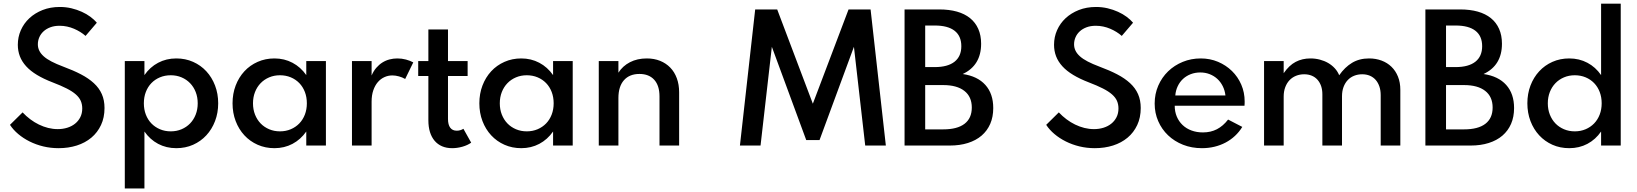

<svg xmlns="http://www.w3.org/2000/svg" viewBox="-20 -802 9023 1058"><path d="M35 -114.1 104.5 -182.7Q124.1 -161.8 146.8 -144.8Q169.5 -127.7 194.3 -115.7Q219.1 -103.6 245.5 -97Q271.8 -90.5 298.2 -90.5Q326.4 -90.5 350.9 -98.2Q375.5 -105.9 393.6 -120.5Q411.8 -135 422.5 -156.1Q433.2 -177.3 433.2 -204.1Q433.2 -227.3 425 -246.1Q416.8 -265 397.7 -281.8Q378.6 -298.6 347.3 -314.5Q315.9 -330.5 269.5 -348.2Q220 -367.3 183.9 -389.1Q147.7 -410.9 124.3 -436.6Q100.9 -462.3 89.5 -491.8Q78.2 -521.4 78.2 -555.5Q78.2 -597.7 94.8 -635.5Q111.4 -673.2 141.8 -701.6Q172.3 -730 214.8 -746.8Q257.3 -763.6 309.5 -763.6Q342.7 -763.6 373.4 -756.4Q404.1 -749.1 430.7 -737Q457.3 -725 478.4 -709.3Q499.5 -693.6 513.6 -676.8L451.4 -604.1Q438.2 -615.9 422 -625.9Q405.9 -635.9 387.7 -643.6Q369.5 -651.4 349.5 -655.7Q329.5 -660 308.2 -660Q279.5 -660 257.3 -651.6Q235 -643.2 219.8 -629.1Q204.5 -615 196.6 -596.6Q188.6 -578.2 188.6 -557.7Q188.6 -539.1 196.4 -523Q204.1 -506.8 220.7 -491.8Q237.3 -476.8 263.9 -463Q290.5 -449.1 328.2 -435Q383.6 -414.5 425.9 -392.5Q468.2 -370.5 497.3 -343.6Q526.4 -316.8 541.1 -283.4Q555.9 -250 555.9 -206.8Q555.9 -154.1 536.6 -113Q517.3 -71.8 483.4 -43.4Q449.5 -15 403.2 -0.2Q356.8 14.5 302.7 14.5Q259.1 14.5 218.6 4.8Q178.2 -5 143.2 -22.5Q108.2 -40 80.5 -63.4Q52.7 -86.8 35 -114.1Z M667.7 236.4V-465.5H775.9V-388.2Q806.4 -432.3 851.4 -456.1Q896.4 -480 951.4 -480Q1001.8 -480 1044.1 -461.1Q1086.4 -442.3 1117 -409.1Q1147.7 -375.9 1165 -330.7Q1182.3 -285.5 1182.3 -232.7Q1182.3 -180 1165 -134.8Q1147.7 -89.5 1117 -56.4Q1086.4 -23.2 1044.1 -4.3Q1001.8 14.5 951.4 14.5Q896.4 14.5 851.4 -9.3Q806.4 -33.2 775.9 -77.3V236.4ZM772.7 -232.7Q772.7 -199.1 783.6 -170.7Q794.5 -142.3 814.3 -121.8Q834.1 -101.4 861.4 -89.8Q888.6 -78.2 920.9 -78.2Q953.2 -78.2 980.5 -89.8Q1007.7 -101.4 1027.5 -121.8Q1047.3 -142.3 1058.4 -170.7Q1069.5 -199.1 1069.5 -232.7Q1069.5 -266.4 1058.4 -294.8Q1047.3 -323.2 1027.5 -343.6Q1007.7 -364.1 980.5 -375.7Q953.2 -387.3 920.9 -387.3Q888.6 -387.3 861.4 -375.9Q834.1 -364.5 814.3 -344.1Q794.5 -323.6 783.6 -295.2Q772.7 -266.8 772.7 -232.7Z M1492.3 -480Q1546.8 -480 1591.8 -456.1Q1636.8 -432.3 1667.7 -388.2V-465.5H1775.9V0H1667.7V-77.3Q1636.8 -33.2 1591.8 -9.3Q1546.8 14.5 1492.3 14.5Q1442.3 14.5 1399.8 -4.3Q1357.3 -23.2 1326.6 -56.4Q1295.9 -89.5 1278.6 -134.8Q1261.4 -180 1261.4 -232.7Q1261.4 -285.5 1278.6 -330.7Q1295.9 -375.9 1326.6 -409.1Q1357.3 -442.3 1399.8 -461.1Q1442.3 -480 1492.3 -480ZM1374.1 -232.7Q1374.1 -199.1 1385.2 -170.7Q1396.4 -142.3 1416.1 -121.8Q1435.9 -101.4 1463.2 -89.8Q1490.5 -78.2 1522.7 -78.2Q1555 -78.2 1582.3 -89.8Q1609.5 -101.4 1629.3 -121.8Q1649.1 -142.3 1660 -170.7Q1670.9 -199.1 1670.9 -232.7Q1670.9 -266.8 1660 -295.2Q1649.1 -323.6 1629.3 -344.1Q1609.5 -364.5 1582.3 -375.9Q1555 -387.3 1522.7 -387.3Q1490.5 -387.3 1463.2 -375.7Q1435.9 -364.1 1416.1 -343.6Q1396.4 -323.2 1385.2 -294.8Q1374.1 -266.4 1374.1 -232.7Z M1919.5 -465.5H2027.7V-385.9Q2038.2 -410.5 2053.4 -428.2Q2068.6 -445.9 2087 -457.5Q2105.5 -469.1 2126.4 -474.5Q2147.3 -480 2169.5 -480Q2194.1 -480 2217 -473.9Q2240 -467.7 2257.3 -458.2L2212.7 -366.8Q2197.3 -375.9 2178.4 -381.1Q2159.5 -386.4 2141.8 -386.4Q2119.1 -386.4 2098.4 -377Q2077.7 -367.7 2062 -349.5Q2046.4 -331.4 2037 -304.3Q2027.7 -277.3 2027.7 -242.3V0H1919.5Z M2284.5 -383.2V-465.5H2340.5V-639.5H2448.6V-465.5H2556.8V-383.2H2448.6V-146.4Q2448.6 -115 2460.9 -98.4Q2473.2 -81.8 2496.8 -81.8Q2516.8 -81.8 2533.6 -92.3L2576.4 -15.9Q2556.8 -1.8 2528.2 6.4Q2499.5 14.5 2471.4 14.5Q2440.5 14.5 2416.1 4.1Q2391.8 -6.4 2375 -26.1Q2358.2 -45.9 2349.3 -74.3Q2340.5 -102.7 2340.5 -139.1V-383.2Z M2852.3 -480Q2906.8 -480 2951.8 -456.1Q2996.8 -432.3 3027.7 -388.2V-465.5H3135.9V0H3027.7V-77.3Q2996.8 -33.2 2951.8 -9.3Q2906.8 14.5 2852.3 14.5Q2802.3 14.5 2759.8 -4.3Q2717.3 -23.2 2686.6 -56.4Q2655.9 -89.5 2638.6 -134.8Q2621.4 -180 2621.4 -232.7Q2621.4 -285.5 2638.6 -330.7Q2655.9 -375.9 2686.6 -409.1Q2717.3 -442.3 2759.8 -461.1Q2802.3 -480 2852.3 -480ZM2734.1 -232.7Q2734.1 -199.1 2745.2 -170.7Q2756.4 -142.3 2776.1 -121.8Q2795.9 -101.4 2823.2 -89.8Q2850.5 -78.2 2882.7 -78.2Q2915 -78.2 2942.3 -89.8Q2969.5 -101.4 2989.3 -121.8Q3009.1 -142.3 3020 -170.7Q3030.9 -199.1 3030.9 -232.7Q3030.9 -266.8 3020 -295.2Q3009.1 -323.6 2989.3 -344.1Q2969.5 -364.5 2942.3 -375.9Q2915 -387.3 2882.7 -387.3Q2850.5 -387.3 2823.2 -375.7Q2795.9 -364.1 2776.1 -343.6Q2756.4 -323.2 2745.2 -294.8Q2734.1 -266.4 2734.1 -232.7Z M3387.7 -465.5V-401.4Q3410.9 -438.2 3451.1 -459.1Q3491.4 -480 3544.1 -480Q3584.5 -480 3617.3 -466.8Q3650 -453.6 3673.4 -429.5Q3696.8 -405.5 3709.5 -370.9Q3722.3 -336.4 3722.3 -293.2V0H3614.1V-270.9Q3614.1 -330.5 3585 -362.5Q3555.9 -394.5 3503.6 -394.5Q3448.6 -394.5 3418.2 -360Q3387.7 -325.5 3387.7 -261.8V0H3279.5V-465.5Z M4141.4 -750H4262.7L4459.1 -230.5L4655.9 -750H4777.3L4861.4 0H4747.7L4685.5 -544.1L4495.9 -30H4422.7L4233.2 -544.1L4170.9 0H4057.3Z M4964.5 0V-750H5155.9Q5210.5 -750 5253.2 -738Q5295.9 -725.9 5325.5 -702Q5355 -678.2 5370.7 -642.7Q5386.4 -607.3 5386.4 -560.9Q5386.4 -501.4 5360.9 -459.5Q5335.5 -417.7 5285 -394.1Q5366.4 -382.3 5409.8 -333.9Q5453.2 -285.5 5453.2 -206.4Q5453.2 -157.7 5436.6 -119.5Q5420 -81.4 5389.1 -54.8Q5358.2 -28.2 5313.6 -14.1Q5269.1 0 5213.6 0ZM5177.3 -89.1Q5255 -89.1 5295 -119.8Q5335 -150.5 5335 -209.5Q5335 -269.1 5294.1 -301.1Q5253.2 -333.2 5177.3 -333.2H5078.2V-89.1ZM5130.9 -432.3Q5202.3 -432.3 5239.8 -461.8Q5277.3 -491.4 5277.3 -547.3Q5277.3 -603.6 5240.2 -632.5Q5203.2 -661.4 5130.9 -661.4H5078.2V-432.3Z M5745 -114.1 5814.5 -182.7Q5834.1 -161.8 5856.8 -144.8Q5879.5 -127.7 5904.3 -115.7Q5929.1 -103.6 5955.5 -97Q5981.8 -90.5 6008.2 -90.5Q6036.4 -90.5 6060.9 -98.2Q6085.5 -105.9 6103.6 -120.5Q6121.8 -135 6132.5 -156.1Q6143.2 -177.3 6143.2 -204.1Q6143.2 -227.3 6135 -246.1Q6126.8 -265 6107.7 -281.8Q6088.6 -298.6 6057.3 -314.5Q6025.9 -330.5 5979.5 -348.2Q5930 -367.3 5893.9 -389.1Q5857.7 -410.9 5834.3 -436.6Q5810.9 -462.3 5799.5 -491.8Q5788.2 -521.4 5788.2 -555.5Q5788.2 -597.7 5804.8 -635.5Q5821.4 -673.2 5851.8 -701.6Q5882.3 -730 5924.8 -746.8Q5967.3 -763.6 6019.5 -763.6Q6052.7 -763.6 6083.4 -756.4Q6114.1 -749.1 6140.7 -737Q6167.3 -725 6188.4 -709.3Q6209.5 -693.6 6223.6 -676.8L6161.4 -604.1Q6148.2 -615.9 6132 -625.9Q6115.9 -635.9 6097.7 -643.6Q6079.5 -651.4 6059.5 -655.7Q6039.5 -660 6018.2 -660Q5989.5 -660 5967.3 -651.6Q5945 -643.2 5929.8 -629.1Q5914.5 -615 5906.6 -596.6Q5898.6 -578.2 5898.6 -557.7Q5898.6 -539.1 5906.4 -523Q5914.1 -506.8 5930.7 -491.8Q5947.3 -476.8 5973.9 -463Q6000.5 -449.1 6038.2 -435Q6093.6 -414.5 6135.9 -392.5Q6178.2 -370.5 6207.3 -343.6Q6236.4 -316.8 6251.1 -283.4Q6265.9 -250 6265.9 -206.8Q6265.9 -154.1 6246.6 -113Q6227.3 -71.8 6193.4 -43.4Q6159.5 -15 6113.2 -0.2Q6066.8 14.5 6012.7 14.5Q5969.1 14.5 5928.6 4.8Q5888.2 -5 5853.2 -22.5Q5818.2 -40 5790.5 -63.4Q5762.7 -86.8 5745 -114.1Z M6342.7 -231.4Q6342.7 -284.5 6362.5 -330Q6382.3 -375.5 6416.8 -408.9Q6451.4 -442.3 6497.5 -461.1Q6543.6 -480 6596.8 -480Q6647.7 -480 6691.8 -461.4Q6735.9 -442.7 6768.6 -410.7Q6801.4 -378.6 6820 -335.5Q6838.6 -292.3 6838.6 -242.7Q6838.6 -236.4 6838.4 -231.1Q6838.2 -225.9 6837.7 -219.5H6453.2Q6453.2 -186.8 6464.5 -159.8Q6475.9 -132.7 6496.4 -113.2Q6516.8 -93.6 6545.5 -83Q6574.1 -72.3 6608.6 -72.3Q6651.8 -72.3 6685.9 -90Q6720 -107.7 6747.3 -143.2L6825.5 -102.7Q6808.6 -75 6785.2 -53.2Q6761.8 -31.4 6733.4 -16.4Q6705 -1.4 6672 6.6Q6639.1 14.5 6603.2 14.5Q6546.8 14.5 6499.1 -4.3Q6451.4 -23.2 6416.6 -56.4Q6381.8 -89.5 6362.3 -134.3Q6342.7 -179.1 6342.7 -231.4ZM6456.4 -275.9H6732.7Q6729.5 -304.1 6717.7 -327.5Q6705.9 -350.9 6687.7 -367.5Q6669.5 -384.1 6645.7 -393.4Q6621.8 -402.7 6594.1 -402.7Q6565.9 -402.7 6541.6 -393.4Q6517.3 -384.1 6499.1 -367.3Q6480.9 -350.5 6469.8 -327Q6458.6 -303.6 6456.4 -275.9Z M6945.5 -465.5H7053.6V-398.6Q7083.6 -442.3 7119.8 -461.1Q7155.9 -480 7200.9 -480Q7228.2 -480 7253.2 -473.4Q7278.2 -466.8 7298.9 -454.8Q7319.5 -442.7 7335.2 -425.7Q7350.9 -408.6 7359.5 -387.3Q7390.5 -431.8 7430.5 -455.9Q7470.5 -480 7524.1 -480Q7561.4 -480 7593 -468.2Q7624.5 -456.4 7647.5 -434.1Q7670.5 -411.8 7683.4 -379.8Q7696.4 -347.7 7696.4 -307.3V0H7588.2V-277.7Q7588.2 -304.5 7580.9 -325.7Q7573.6 -346.8 7560.5 -361.8Q7547.3 -376.8 7528.4 -384.8Q7509.5 -392.7 7486.4 -392.7Q7462.3 -392.7 7441.8 -384.5Q7421.4 -376.4 7406.6 -360.7Q7391.8 -345 7383.4 -322.5Q7375 -300 7375 -271.4V0H7266.8V-282.3Q7266.8 -307.7 7259.8 -328Q7252.7 -348.2 7239.8 -362.7Q7226.8 -377.3 7208.2 -385Q7189.5 -392.7 7166.4 -392.7Q7142.3 -392.7 7121.6 -384.3Q7100.9 -375.9 7085.9 -360.2Q7070.9 -344.5 7062.3 -321.6Q7053.6 -298.6 7053.6 -270V0H6945.5Z M7834.5 0V-750H8025.9Q8080.5 -750 8123.2 -738Q8165.9 -725.9 8195.5 -702Q8225 -678.2 8240.7 -642.7Q8256.4 -607.3 8256.4 -560.9Q8256.4 -501.4 8230.9 -459.5Q8205.5 -417.7 8155 -394.1Q8236.4 -382.3 8279.8 -333.9Q8323.2 -285.5 8323.2 -206.4Q8323.2 -157.7 8306.6 -119.5Q8290 -81.4 8259.1 -54.8Q8228.2 -28.2 8183.6 -14.1Q8139.1 0 8083.6 0ZM8047.3 -89.1Q8125 -89.1 8165 -119.8Q8205 -150.5 8205 -209.5Q8205 -269.1 8164.1 -301.1Q8123.2 -333.2 8047.3 -333.2H7948.2V-89.1ZM8000.9 -432.3Q8072.3 -432.3 8109.8 -461.8Q8147.3 -491.4 8147.3 -547.3Q8147.3 -603.6 8110.2 -632.5Q8073.2 -661.4 8000.9 -661.4H7948.2V-432.3Z M8627.3 -480Q8682.3 -480 8727.3 -456.1Q8772.3 -432.3 8802.7 -388.2V-781.8H8910.9V0H8802.7V-77.3Q8772.3 -33.2 8727.3 -9.3Q8682.3 14.5 8627.3 14.5Q8576.8 14.5 8534.5 -4.3Q8492.3 -23.2 8461.6 -56.4Q8430.9 -89.5 8413.6 -134.8Q8396.4 -180 8396.4 -232.7Q8396.4 -285.5 8413.6 -330.7Q8430.9 -375.9 8461.6 -409.1Q8492.3 -442.3 8534.5 -461.1Q8576.8 -480 8627.3 -480ZM8509.1 -232.7Q8509.1 -199.1 8520.2 -170.7Q8531.4 -142.3 8551.1 -121.8Q8570.9 -101.4 8598.2 -89.8Q8625.5 -78.2 8657.7 -78.2Q8690 -78.2 8717.3 -89.8Q8744.5 -101.4 8764.3 -121.8Q8784.1 -142.3 8795 -170.7Q8805.9 -199.1 8805.9 -232.7Q8805.9 -266.8 8795 -295.2Q8784.1 -323.6 8764.3 -344.1Q8744.5 -364.5 8717.3 -375.9Q8690 -387.3 8657.7 -387.3Q8625.5 -387.3 8598.2 -375.7Q8570.9 -364.1 8551.1 -343.6Q8531.4 -323.2 8520.2 -294.8Q8509.1 -266.4 8509.1 -232.7Z"/></svg>

Font: Spartan MB SemBd
Style: Regular
Weight: 600
Designer: Matt Bailey, Mirko Velimirovic
Foundry: Matt Bailey
Version: Version 1.005